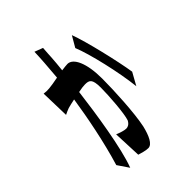

<svg xmlns="http://www.w3.org/2000/svg" viewBox="-207 -739 914 914"><g transform="rotate(-45 250.0 -281.5)"><path d="M234 -622 192 -638C191 -600 187 -543 181 -475C156 -470 131 -466 118 -465C106 -464 94 -464 82 -466L86 -319C95 -324 108 -329 118 -333C128 -336 146 -340 165 -344C149 -239 122 -99 86 19L124 75C160 -19 191 -222 207 -352C225 -356 242 -358 252 -358C280 -358 295 -353 295 -294C295 -240 287 -127 275 -93C266 -76 254 -70 243 -70C230 -70 208 -77 189 -85L195 58C210 62 232 70 251 70C277 70 295 30 307 -20C323 -96 330 -239 330 -320C330 -423 301 -486 262 -486C254 -486 239 -484 223 -482C226 -510 229 -540 230 -559C231 -575 232 -601 234 -622ZM342 -513C370 -445 408 -283 419 -179L454 -242C442 -321 400 -500 374 -568Z"/></g></svg>

Font: 寒蝉无机体 CompactMedium
Style: Regular
Weight: 500
Width: 3
Designer: ChillTanhei {Warren2060}; 
Source Han Sans {Ryoko NISHIZUKA 西塚涼子 (kana, bopomofo & ideographs); Paul D. Hunt (Latin, Gre
Foundry: ChillType&Adobe
Version: Version 1.000;Glyphs 3.1.1 (3135)